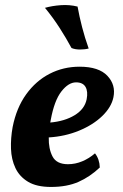

<svg xmlns="http://www.w3.org/2000/svg" viewBox="-20 -731 485 760"><path d="M182 9Q125 9 91 -11.5Q57 -32 41 -66Q25 -100 23.5 -142Q22 -184 30 -228Q45 -304 83.5 -357.5Q122 -411 176.5 -439Q231 -467 295 -467Q371 -467 405 -431Q439 -395 429 -346Q421 -307 385 -272Q349 -237 293.5 -214Q238 -191 173 -187Q172 -142 188 -111.5Q204 -81 249 -81Q278 -81 305.5 -92.5Q333 -104 356 -124Q374 -101 375 -68Q336 -31 290.5 -11Q245 9 182 9ZM181 -257Q180 -251 179 -246Q236 -251 275.5 -275Q315 -299 323 -338Q329 -369 318.5 -387Q308 -405 281 -405Q251 -405 223 -369Q195 -333 181 -257ZM287 -705Q294 -666 305 -623.5Q316 -581 331 -539Q316 -535 296.5 -535Q277 -535 263 -541Q242 -580 216 -620.5Q190 -661 158 -700Q186 -708 220.5 -710.5Q255 -713 287 -705Z"/></svg>

Font: Vollkorn
Style: Bold Italic
Weight: 700
Italic angle: -11°
Designer: Friedrich Althausen
Foundry: Friedrich Althausen
Version: Version 5.000; ttfautohint (v1.8.3)